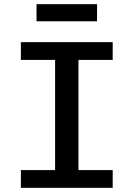

<svg xmlns="http://www.w3.org/2000/svg" viewBox="-20 -900 640 920"><path d="M80 0V-85H244V-613H80V-698H520V-613H356V-85H520V0ZM155 -880H445V-798H155Z"/></svg>

Font: IBM Plaex Mono Medium
Style: Regular
Weight: 500
Designer: Mike Abbink, Paul van der Laan, Pieter van Rosmalen
Foundry: Bold Monday
Version: Version 2.003